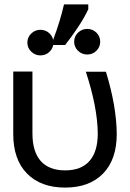

<svg xmlns="http://www.w3.org/2000/svg" viewBox="-20 -834 589 870"><path d="M221 -654Q253 -739 270 -814H380V-792Q363 -755 333 -710Q303 -665 275 -630H221ZM40 -227V-510H127V-229Q127 -147 164.5 -104.5Q202 -62 275 -62Q348 -62 385.5 -104.5Q423 -147 423 -229Q422 -347 369 -509H460Q508 -352 509 -227Q509 -111 447 -47.5Q385 16 275 16Q165 16 102.5 -47.5Q40 -111 40 -227ZM222 -641Q222 -617 205 -600Q188 -583 163 -583Q139 -583 121.5 -600Q104 -617 104 -641Q104 -665 121.5 -682Q139 -699 163 -699Q188 -699 205 -682Q222 -665 222 -641ZM434 -645Q434 -621 417 -604Q400 -587 375 -587Q351 -587 333.5 -604Q316 -621 316 -645Q316 -669 333.5 -686Q351 -703 375 -703Q400 -703 417 -686Q434 -669 434 -645Z"/></svg>

Font: AtCorfu Sans
Style: AtCorfu Sans Regular
Weight: 400
Designer: Kostas Teopoulos
Foundry: Kostas Teopoulos
Version: Version 1.00 July 8, 2025, initial release